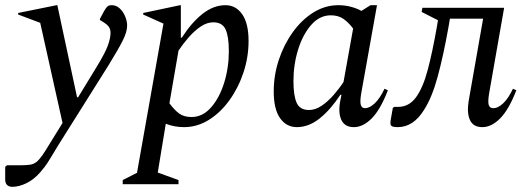

<svg xmlns="http://www.w3.org/2000/svg" viewBox="-53 -480 2025 740"><path d="M-5 240Q-33 240 -33 211V163L-26 157H22Q47 157 61.5 155Q76 153 86.5 145Q97 137 109.5 119.5Q122 102 141 70L188 -6L102 -392L17 -424V-430L165 -460H168L244 -105H248L320 -223Q353 -277 363 -305.5Q373 -334 373 -353Q373 -369 365 -378.5Q357 -388 345 -395L332 -403V-407L348 -437Q356 -451 361.5 -455.5Q367 -460 378 -460Q395 -460 408.5 -447.5Q422 -435 429.5 -416.5Q437 -398 437 -381Q437 -357 419.5 -322.5Q402 -288 365 -228L172 79Q158 102 149 117Q140 132 130.5 147Q121 162 103 183Q78 212 49 226Q20 240 -5 240Z M420 230V214L475 186L577 -389L499 -424V-430L641 -460H644V-335H648Q685 -393 727.5 -426.5Q770 -460 816 -460Q856 -460 880.5 -425Q905 -390 905 -322Q905 -260 885.5 -201Q866 -142 831.5 -94Q797 -46 752 -18Q707 10 656 10Q637 10 619 6.5Q601 3 586 -3L555 185L635 214V230ZM769 -394Q745 -394 721 -378Q697 -362 675 -337Q653 -312 635 -285L600 -82Q619 -56 637.5 -42.5Q656 -29 685 -29Q728 -29 760.5 -66Q793 -103 811 -161Q829 -219 829 -283Q829 -339 816.5 -366.5Q804 -394 769 -394Z M1091 10Q1051 10 1026.5 -24.5Q1002 -59 1002 -128Q1002 -190 1021.5 -249Q1041 -308 1075.5 -356Q1110 -404 1155 -432Q1200 -460 1251 -460Q1276 -460 1299 -454Q1322 -448 1340 -438L1375 -460H1400L1339 -119Q1334 -89 1337.5 -76Q1341 -63 1354 -63Q1371 -63 1391 -81.5Q1411 -100 1429 -138L1442 -132Q1413 -57 1379.5 -23.5Q1346 10 1311 10Q1276 10 1263 -17Q1250 -44 1258 -89L1263 -115H1259Q1221 -57 1179 -23.5Q1137 10 1091 10ZM1078 -167Q1078 -111 1090.5 -83.5Q1103 -56 1138 -56Q1162 -56 1186 -72Q1210 -88 1232 -113Q1254 -138 1271 -164L1308 -370Q1289 -395 1269.5 -408Q1250 -421 1222 -421Q1179 -421 1146.5 -384Q1114 -347 1096 -289Q1078 -231 1078 -167Z M1806 10Q1771 10 1758.5 -17Q1746 -44 1753 -89L1809 -408H1681L1676 -378Q1656 -266 1634 -185Q1612 -104 1581 -56Q1540 10 1480 10Q1459 10 1454.5 4Q1450 -2 1453 -19L1461 -64L1466 -68H1481Q1523 -68 1550 -104.5Q1577 -141 1595.5 -210.5Q1614 -280 1631 -378L1635 -402L1572 -434L1575 -450H1890L1832 -119Q1827 -89 1830.5 -76Q1834 -63 1849 -63Q1866 -63 1886 -81.5Q1906 -100 1924 -138L1937 -132Q1908 -57 1874.5 -23.5Q1841 10 1806 10Z"/></svg>

Font: Spectral
Style: Italic
Weight: 400
Italic angle: -10°
Designer: Jean-Baptiste Levee
Foundry: Production Type
Version: Version 2.001